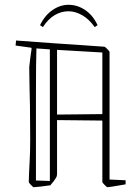

<svg xmlns="http://www.w3.org/2000/svg" viewBox="-20 -771 581 801"><path d="M102 -491Q104 -508 106.5 -530Q109 -552 112 -569L110 -572L45 -581L47 -602Q126 -596 197 -591Q268 -586 324.5 -582.5Q381 -579 416 -576Q418 -576 427.5 -566.5Q437 -557 437 -554V-22L504 -19V-2Q498 -1 481 2Q464 5 448 7.5Q432 10 428 10Q426 10 416.5 0.5Q407 -9 407 -12V-268L218 -270V-48Q218 -40 216.5 -35Q215 -30 204 -15L190 2Q172 5 148.5 7.5Q125 10 121 10Q118 10 109 0.5Q100 -9 100 -12Q101 -51 103.5 -93.5Q106 -136 106 -191Q106 -273 105 -327.5Q104 -382 103 -420.5Q102 -459 102 -491ZM130 -18 188 -16V-565L132 -569Q130 -515 130 -377Q130 -239 130 -18ZM407 -552 218 -563V-293L407 -295ZM266 -751Q303 -751 335.5 -729Q368 -707 387 -666L375 -658Q352 -691 323 -707.5Q294 -724 266 -724Q235 -724 207.5 -707.5Q180 -691 159 -658L147 -666Q167 -707 199 -729Q231 -751 266 -751Z"/></svg>

Font: Grenze Gotisch Thin
Style: Regular
Weight: 100
Designer: Renata Polastri
Foundry: Omnibus-Type
Version: Version 1.001